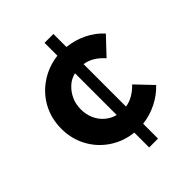

<svg xmlns="http://www.w3.org/2000/svg" viewBox="-209 -729 950 950"><g transform="rotate(-45 266.0 -254.0)"><path d="M272 112V8Q204 1 148.5 -36Q93 -73 61.5 -131.5Q30 -190 30 -260Q30 -332 61.5 -390Q93 -448 148.5 -485Q204 -522 272 -530V-620H334V-529Q388 -523 436 -500Q484 -477 519 -438L435 -349Q412 -375 387 -390Q362 -405 334 -409V-112Q361 -116 386 -130.5Q411 -145 433 -168L515 -82Q480 -45 433 -21.5Q386 2 334 8V112ZM166 -260Q166 -224 179.5 -194Q193 -164 217 -143.5Q241 -123 272 -115V-407Q241 -400 217.5 -378.5Q194 -357 180 -327Q166 -297 166 -260Z"/></g></svg>

Font: Red Hat Display ExtraBold
Style: Regular
Weight: 800
Designer: Pentagram, MCKL
Foundry: Pentagram, MCKL
Version: Version 1.023